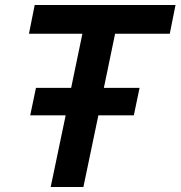

<svg xmlns="http://www.w3.org/2000/svg" viewBox="-20 -749 723 769"><path d="M243 -287H101L124 -397H265L310 -614H96L119 -729H683L660 -614H441L396 -397H539L516 -287H374L314 0H183Z"/></svg>

Font: Mona Sans SemiBold
Style: Italic
Weight: 600
Italic angle: -11.7°
Designer: Deni Anggara
Foundry: GitHub
Version: Version 2.000